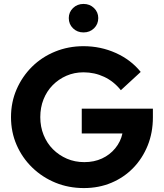

<svg xmlns="http://www.w3.org/2000/svg" viewBox="-20 -946 834 977"><path d="M407 11Q329 11 262 -16.5Q195 -44 144 -93.5Q93 -143 64.5 -208.5Q36 -274 36 -350Q36 -426 64.5 -491.5Q93 -557 143 -606.5Q193 -656 260.5 -683.5Q328 -711 405 -711Q492 -711 569 -676.5Q646 -642 696 -580L595 -487Q559 -532 510 -555Q461 -578 405 -578Q358 -578 318 -560.5Q278 -543 248 -512.5Q218 -482 201.5 -440.5Q185 -399 185 -350Q185 -301 202 -259Q219 -217 249.5 -186.5Q280 -156 320.5 -138.5Q361 -121 409 -121Q459 -121 499 -139.5Q539 -158 566.5 -191.5Q594 -225 603 -267H396V-393H758V-349Q758 -271 731.5 -205.5Q705 -140 658 -91.5Q611 -43 547 -16Q483 11 407 11ZM405 -781Q373 -781 351.5 -802Q330 -823 330 -854Q330 -884 351.5 -905Q373 -926 405 -926Q437 -926 458.5 -905Q480 -884 480 -854Q480 -823 458.5 -802Q437 -781 405 -781Z"/></svg>

Font: Red Hat Display ExtraBold
Style: Regular
Weight: 800
Designer: Pentagram, MCKL
Foundry: Pentagram, MCKL
Version: Version 1.023